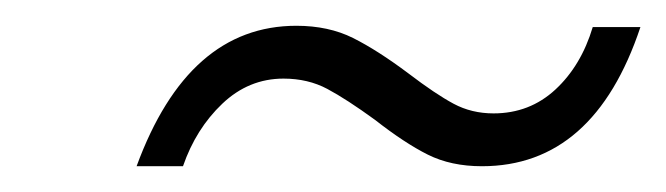

<svg xmlns="http://www.w3.org/2000/svg" viewBox="-20 -397 517 149"><path d="M86 -268Q126 -377 210 -377Q235 -377 254 -367.5Q273 -358 297 -340Q318 -324 332 -316.5Q346 -309 363 -309Q391 -309 411 -327.5Q431 -346 440 -376H477Q441 -268 354 -268Q330 -268 312 -277Q294 -286 271 -304Q249 -320 234 -328Q219 -336 200 -336Q173 -336 152.5 -316.5Q132 -297 122 -268Z"/></svg>

Font: Fz Poppins ExtLt
Style: Italic
Weight: 200
Italic angle: -10°
Designer: Ninad Kale (Devanagari), Jonny Pinhorn (Latin)
Foundry: Indian Type Foundry
Version: Vit hóa bi Vntype.Com & FontZin.Com